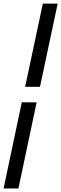

<svg xmlns="http://www.w3.org/2000/svg" viewBox="-28 -863 346 1086"><path d="M114.3 -372.1 214.4 -842.8H298.3L198.2 -372.1ZM179.2 -284.2 76.2 203.1H-7.8L95.2 -284.2Z"/></svg>

Font: Ufes Sans
Style: Italic
Weight: 400
Designer: Ricardo Esteves & Filipe Motta
Foundry: ProDesignUfes - Ricardo Esteves, Filipe Motta
Version: Version 2.0